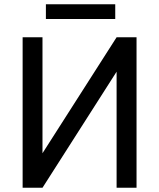

<svg xmlns="http://www.w3.org/2000/svg" viewBox="-20 -887 753 907"><path d="M180.7 -163.1 530.8 -710.9H625V0H530.8V-548.3L180.7 0H86.9V-710.9H180.7ZM524.4 -866.7V-797.4H196.8V-866.7Z"/></svg>

Font: RobotoDEMO
Style: Regular
Weight: 400
Designer: Christian Robertson
Foundry: Google
Version: Version 2.136